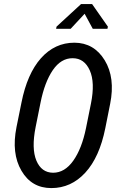

<svg xmlns="http://www.w3.org/2000/svg" viewBox="-20 -936 586 966"><path d="M345.7 -643.1Q287.1 -643.6 245.6 -583Q204.6 -522.5 184.1 -420.4L159.2 -296.4Q137.7 -188.5 163.1 -127.9Q188.5 -67.4 247.1 -66.9Q305.7 -66.9 348.6 -127.4Q391.6 -188 412.6 -291L437.5 -414.6Q459 -521 431.6 -582Q404.3 -643.1 345.7 -643.1ZM87.9 -77.1Q36.6 -164.6 63 -296.4L87.9 -419.4Q116.7 -564.9 186 -643.1Q255.9 -721.2 354.5 -721.2Q453.1 -720.7 506.8 -632.8Q560.5 -544.9 534.2 -413.6L509.8 -291Q480.5 -145 409.2 -67.4Q337.9 10.3 238.3 10.3Q138.7 10.3 87.9 -77.1ZM522.9 -801.8 520.5 -791H446.8L405.8 -866.7L335.4 -791H262.2L264.6 -802.2L387.7 -915.5H443.4Z"/></svg>

Font: RobotoCondensed-Italic
Style: Italic
Weight: 400
Designer: Google
Version: Version 1.200311; 2013